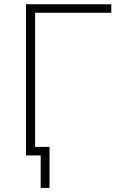

<svg xmlns="http://www.w3.org/2000/svg" viewBox="-20 -748 613 924"><path d="M515.6 -727.5V-686.5H148.9V0H105V-727.5ZM175.8 156.2V0H128.4V-41H218.3V156.2Z"/></svg>

Font: Inter Extra Light
Style: Regular
Weight: 200
Designer: Rasmus Andersson
Foundry: rsms
Version: Version 4.000;git-3c8e0fc